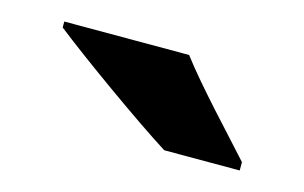

<svg xmlns="http://www.w3.org/2000/svg" viewBox="-38 -908 494 312"><g transform="rotate(15 209.0 -752.0)"><path d="M250 -832H40V-822C88 -784 197 -706 251 -672H378V-686C345 -723 284 -787 250 -832Z"/></g></svg>

Font: Noto Sans Malayalam UI Black
Style: Regular
Weight: 900
Designer: Jelle Bosma - Monotype Design Team
Foundry: Monotype Imaging Inc.
Version: Version 2.104